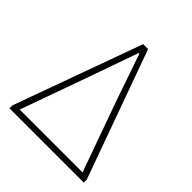

<svg xmlns="http://www.w3.org/2000/svg" viewBox="-197 -861 996 996"><g transform="rotate(45 301.5 -363.0)"><path d="M29 0V-22L284 -726H320L574 -22V0ZM71 -33H532L390 -430L305 -677H300L213 -430Z"/></g></svg>

Font: Noto Sans Korean Thin
Style: Regular
Weight: 250
Designer: Ryoko NISHIZUKA  (kana & ideographs); Paul D. Hunt (Latin, Greek & Cyrillic); Wenlong ZHANG  (bopomofo); Sandoll Communi
Foundry: Adobe Systems Incorporated
Version: Version 1.0001;PS 1;hotconv 1.0.78;makeotf.lib2.5.61930